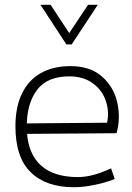

<svg xmlns="http://www.w3.org/2000/svg" viewBox="-20 -764 545 795"><path d="M286.1 11.2Q170.9 11.2 107.4 -50.5Q43.9 -112.3 43.9 -240.7Q43.9 -320.8 71 -376.7Q98.1 -432.6 149.2 -461.4Q200.2 -490.2 271.5 -490.2Q353.5 -490.2 402.6 -446.8Q451.7 -403.3 465.8 -338.4Q480 -273.4 462.4 -212.4L68.4 -209.5L72.8 -252.9L423.3 -255.9Q433.1 -300.3 418.7 -344.7Q404.3 -389.2 365.7 -418.2Q327.1 -447.3 268.1 -447.8Q175.8 -448.2 133.3 -391.6Q90.8 -335 90.8 -240.2Q90.8 -171.4 114.7 -124.8Q138.7 -78.1 186 -54.4Q233.4 -30.8 303.2 -30.8Q333 -30.8 366.5 -39.6Q399.9 -48.3 439.9 -66.9L455.1 -22.9Q419.9 -8.3 372.3 1.5Q324.7 11.2 286.1 11.2ZM147.5 -744.1H189.5L266.6 -627L344.7 -744.1H384.8L276.9 -580.1H254.9Z"/></svg>

Font: DavidDev Light
Style: Regular
Weight: 300
Designer: David.dev
Foundry: David.dev
Version: Version 1.001;FEAKit 1.0